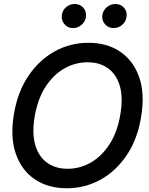

<svg xmlns="http://www.w3.org/2000/svg" viewBox="-20 -957 766 986"><path d="M322.8 9.8Q227.1 9.8 158.9 -36.1Q90.8 -82 61.3 -167.2Q31.7 -252.4 51.3 -370.1Q70.3 -485.4 126 -567.4Q181.6 -649.4 261.5 -693.4Q341.3 -737.3 434.1 -737.3Q529.8 -737.3 597.7 -691.2Q665.5 -645 695.1 -559.8Q724.6 -474.6 704.6 -356.4Q686 -241.7 630.6 -159.7Q575.2 -77.6 495.4 -33.9Q415.5 9.8 322.8 9.8ZM327.1 -90.3Q391.1 -90.3 447.3 -122.8Q503.4 -155.3 543.5 -217.8Q583.5 -280.3 598.1 -370.1Q612.8 -457.5 595 -516.8Q577.1 -576.2 534.2 -606.7Q491.2 -637.2 429.7 -637.2Q365.7 -637.2 309.3 -604.7Q252.9 -572.3 212.9 -509.8Q172.9 -447.3 157.7 -356.4Q143.6 -270 161.6 -210.4Q179.7 -150.9 222.9 -120.6Q266.1 -90.3 327.1 -90.3ZM354.5 -813Q327.6 -812.5 310.5 -833.3Q293.5 -854 297.9 -881.8Q301.3 -905.3 320.6 -920.9Q339.8 -936.5 362.8 -936.5Q391.6 -936.5 408.4 -916.7Q425.3 -897 420.9 -867.7Q417.5 -845.7 398.4 -829.1Q379.4 -812.5 354.5 -813ZM563 -813Q536.6 -812.5 519 -832.8Q501.5 -853 505.9 -881.8Q510.3 -905.3 529.5 -920.9Q548.8 -936.5 571.3 -936.5Q600.6 -936.5 617.4 -916.7Q634.3 -897 629.4 -867.7Q626 -845.7 607.2 -829.1Q588.4 -812.5 563 -813Z"/></svg>

Font: Inter Tight Medium
Style: Italic
Weight: 500
Italic angle: -9.39999°
Designer: Rasmus Andersson
Foundry: rsms
Version: Version 3.004